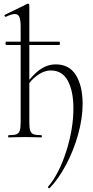

<svg xmlns="http://www.w3.org/2000/svg" viewBox="-20 -745 505 1041"><path d="M428 -181Q428 -104 403.5 -16Q379 72 337.5 149.5Q296 227 249 275L247 276Q244 276 241.5 272.5Q239 269 241 267Q301 196 339.5 74.5Q378 -47 378 -157Q378 -250 348 -306.5Q318 -363 255 -363Q226 -363 195.5 -345Q165 -327 139 -295V-81Q139 -51 144 -36.5Q149 -22 162.5 -17Q176 -12 205 -12Q207 -12 207 -6Q207 0 205 0Q182 0 168 -1L116 -2L63 -1Q50 0 27 0Q24 0 24 -6Q24 -12 27 -12Q56 -12 69 -17Q82 -22 87 -36.5Q92 -51 92 -81V-501H14Q10 -501 10 -510Q10 -519 14 -519H92V-600Q92 -637 85 -653Q78 -669 60 -669Q43 -669 12 -654H10Q6 -654 4.5 -659Q3 -664 7 -665L130 -725H132Q135 -725 137 -722.5Q139 -720 139 -718V-519H301Q305 -519 305 -510Q305 -501 301 -501H139V-312Q175 -356 209.5 -376Q244 -396 282 -396Q356 -396 392 -337Q428 -278 428 -181Z"/></svg>

Font: Cormorant Infant Light
Style: Regular
Weight: 300
Designer: Christian Thalmann (Catharsis Fonts)
Version: Version 3.000